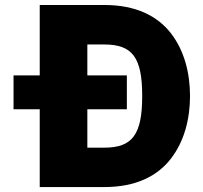

<svg xmlns="http://www.w3.org/2000/svg" viewBox="-20 -756 822 776"><path d="M34.7 -451.2V-314.5H140.6V0H401.9C528.8 0 615.7 -43.9 670.4 -114.3C724.6 -184.1 748 -274.9 748 -368.2C748 -461.4 724.6 -552.2 670.4 -622.1C615.7 -691.9 528.8 -735.8 401.9 -735.8H140.6V-451.2ZM554.7 -368.2C554.7 -213.4 516.1 -159.2 401.9 -159.2H333V-314.5H492.7V-451.2H333V-576.2H401.9C516.1 -576.2 554.7 -522.5 554.7 -368.2Z"/></svg>

Font: Estedad Black
Style: Regular
Weight: 900
Designer: Amin Abedi
Version: Version 7.3